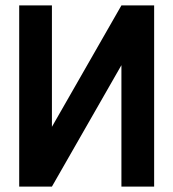

<svg xmlns="http://www.w3.org/2000/svg" viewBox="-20 -690 640 710"><path d="M550 -670H429L172 -221V-670H51V0H172L429 -449V0H550Z"/></svg>

Font: LT Wave Mono Bold
Style: Regular
Weight: 700
Designer: Daniel Lyons
Version: Version 2.5 (Glyphs App)